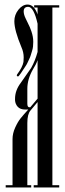

<svg xmlns="http://www.w3.org/2000/svg" viewBox="-20 -823 285 843"><path d="M104 -793Q84 -793 84 -773Q84 -759 93 -741Q95 -737 101.5 -723.5Q108 -710 111 -703.5Q114 -697 118 -685Q122 -673 124 -662Q126 -651 126 -639Q126 -629 125 -619Q124 -609 120.5 -598.5Q117 -588 115 -580.5Q113 -573 107.5 -562Q102 -551 100 -546Q98 -541 90.5 -530Q83 -519 81.5 -516.5Q80 -514 72 -502L63 -490Q61 -487 58 -487.5Q55 -488 54 -490.5Q53 -493 55 -496Q79 -528 83 -551Q84 -560 84 -571Q84 -594 74 -616Q43 -690 43 -730Q43 -758 61 -780.5Q79 -803 101 -803Q128 -803 143 -765Q143 -763 145 -759V-790H130V-800H240V-790H210V-10H240V0H128V-10H145V-375Q118 -342 114 -338Q100 -322 100 -283V-268V-10H117V0H5V-10H35V-212Q35 -237 46.5 -262.5Q58 -288 70.5 -303.5Q83 -319 104 -342H91Q69 -342 58 -354Q47 -366 46 -383V-389Q46 -426 71 -459Q110 -514 117 -525Q134 -555 145 -595V-719Q128 -793 104 -793ZM125 -519Q100 -476 100 -433V-368Q100 -352 109 -352H113Q121 -361 145 -390V-559Q139 -541 125 -519Z"/></svg>

Font: Cathisma Unicode
Style: Normal
Weight: 400
Version: Version 1.0